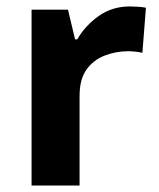

<svg xmlns="http://www.w3.org/2000/svg" viewBox="-20 -576 494 596"><path d="M383 -556Q394 -556 409 -555Q424 -554 433 -552L422 -412Q415 -414 401.5 -415.5Q388 -417 378 -417Q340 -417 305 -403.5Q270 -390 248.5 -360Q227 -330 227 -278V0H78V-546H191L213 -454H220Q244 -496 286 -526Q328 -556 383 -556Z"/></svg>

Font: Noto Sans Tangsa
Style: Bold
Weight: 700
Version: Version 1.504